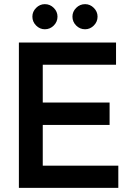

<svg xmlns="http://www.w3.org/2000/svg" viewBox="-20 -905 626 925"><path d="M71 0V-700H539V-593H186V-411H508V-303H186V-107H550V0ZM390 -764Q365 -764 347 -782Q329 -800 329 -825Q329 -849 347 -867Q365 -885 390 -885Q414 -885 432 -867Q450 -849 450 -825Q450 -800 432 -782Q414 -764 390 -764ZM196 -764Q172 -764 154 -782Q136 -800 136 -825Q136 -849 154 -867Q172 -885 196 -885Q221 -885 239 -867Q257 -849 257 -825Q257 -800 239 -782Q221 -764 196 -764Z"/></svg>

Font: Zen Kaku Gothic New
Style: Bold
Weight: 700
Designer: Yoshimichi Ohira
Foundry: Positype
Version: Version 1.002